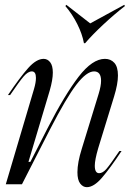

<svg xmlns="http://www.w3.org/2000/svg" viewBox="-20 -764 538 796"><path d="M129 -441Q129 -468 112 -468Q96 -468 78 -447Q60 -426 22 -370H13Q63 -444 97 -482Q131 -520 161 -520Q177 -520 188 -506Q199 -492 199 -463Q199 -433 186 -388L98 -93H106L177 -232Q249 -372 306 -446Q363 -520 415 -520Q439 -520 454 -503.5Q469 -487 469 -451Q469 -416 453 -364L387 -149Q373 -101 373 -77Q373 -46 391 -46Q406 -46 421.5 -64Q437 -82 475 -138H484Q437 -67 403 -27.5Q369 12 340 12Q324 12 312.5 -3Q301 -18 301 -50Q301 -90 319 -147L389 -375Q399 -408 399 -429Q399 -468 370 -468Q339 -468 297 -413.5Q255 -359 187 -227L71 0H4L121 -395Q129 -422 129 -441ZM333 -585H328Q321 -623 300.5 -664Q280 -705 251 -739L255 -744L354 -667L495 -744L498 -739Q453 -704 408 -662Q363 -620 333 -585Z"/></svg>

Font: Nyght Serif Light Italic
Style: Regular
Weight: 300
Italic angle: -16°
Designer: Maksym Kobuzan
Version: Version 0.410